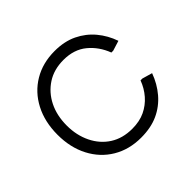

<svg xmlns="http://www.w3.org/2000/svg" viewBox="-131 -654 810 810"><g transform="rotate(-45 274.5 -248.5)"><path d="M285 10Q214 10 159.5 -22.5Q105 -55 74.5 -113.5Q44 -172 44 -248Q44 -325 74.5 -383.5Q105 -442 159.5 -474.5Q214 -507 285 -507Q343 -507 386.5 -486Q430 -465 460 -429Q490 -393 506 -347L461 -333H450Q430 -386 389 -420Q348 -454 285 -454Q228 -454 186.5 -427Q145 -400 122 -354Q99 -308 99 -248Q99 -190 122 -143Q145 -96 186.5 -69.5Q228 -43 285 -43Q329 -43 361.5 -58.5Q394 -74 417.5 -101Q441 -128 454 -163H465L510 -150Q493 -103 462 -66.5Q431 -30 387.5 -10Q344 10 285 10Z"/></g></svg>

Font: Fustat Light
Style: Regular
Weight: 300
Designer: Mohamed Gaber, Khaled Hosny, Laura Garcia Mut
Foundry: Kief Type Foundry, Alif Type Foundry, Hard Type Foundry
Version: Version 1.007